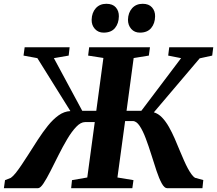

<svg xmlns="http://www.w3.org/2000/svg" viewBox="-46 -992 1144 1012"><path d="M-25.5 0 -19.5 -42.5 11 -54.5Q22.5 -62.5 36.8 -80.2Q51 -98 67.8 -123Q84.5 -148 102.5 -176Q127.5 -215.5 153.2 -255.2Q179 -295 206 -328.8Q233 -362.5 262.5 -383.8Q292 -405 325 -406.5L151 -685.5L78 -699L84 -743H321L316 -699L238 -685.5L387.5 -408H461.5L499 -686.5L418.5 -699L424 -743H744.5L738.5 -699L658.5 -686L621 -408H699L908.5 -685.5L840.5 -699L846 -743H1078L1072.5 -699L1006.5 -684.5L765 -400Q788.5 -393 808 -372.8Q827.5 -352.5 844 -323.5Q860.5 -294.5 875.2 -260.8Q890 -227 903.5 -193.5Q914 -168.5 924 -145.8Q934 -123 944 -104.5Q954 -86 963.5 -73.2Q973 -60.5 981.5 -55L1025.5 -43L1021 0H835Q820.5 0 806.5 -25.5Q792.5 -51 779 -91.5Q765.5 -132 751.5 -177Q737.5 -222 722.2 -262.5Q707 -303 690 -328.5Q673 -354 653.5 -354H613.5L573 -56.5L657.5 -42.5L651.5 0H329L333.5 -42.5L414 -56.5L453.5 -348.5H402.5Q379.5 -348.5 355.5 -323.2Q331.5 -298 308 -258.2Q284.5 -218.5 262.2 -174Q240 -129.5 220 -90Q200 -50.5 183.2 -25.2Q166.5 0 154 0ZM500 -820Q472 -820 454.2 -839.5Q436.5 -859 437 -888Q438 -925.5 459 -948.8Q480 -972 514.5 -972Q548 -972 564.5 -953Q581 -934 580.5 -906Q580 -868.5 560 -844.2Q540 -820 500 -820ZM691.5 -820Q663 -820 645.8 -839.5Q628.5 -859 628.5 -888Q629.5 -925.5 650.5 -948.8Q671.5 -972 706 -972Q738.5 -972 755.2 -953Q772 -934 771.5 -906Q771 -868.5 750.8 -844.2Q730.5 -820 691.5 -820Z"/></svg>

Font: Merriweather 48pt ExtraBold
Style: Italic
Weight: 800
Italic angle: -7.8°
Version: Version 2.101